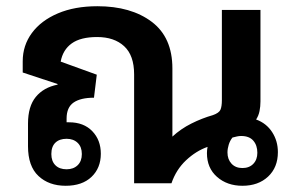

<svg xmlns="http://www.w3.org/2000/svg" viewBox="-20 -589 950 617"><path d="M191 8Q137 8 103.5 -23.5Q70 -55 70 -119V-192Q70 -247 95 -277.5Q120 -308 165 -317V-319L53 -356V-392Q53 -443 82.5 -483Q112 -523 166 -546Q220 -569 293 -569Q401 -569 467.5 -519Q534 -469 534 -369V-150Q561 -175 595 -192Q629 -209 664 -219Q684 -226 688.5 -236.5Q693 -247 693 -267V-557H817V-263Q817 -247 814 -232Q811 -217 803 -205Q836 -193 854.5 -164.5Q873 -136 873 -100Q873 -51 841.5 -21.5Q810 8 759 8Q710 8 677.5 -20.5Q645 -49 645 -97Q645 -107 647 -117Q610 -104 578 -74Q546 -44 531 0H411V-350Q411 -411 379 -440.5Q347 -470 292 -470Q239 -470 210.5 -449.5Q182 -429 175 -391L291 -349L282 -275Q239 -275 216.5 -259.5Q194 -244 194 -208V-196Q197 -196 202 -196Q249 -196 276.5 -167.5Q304 -139 304 -95Q304 -49 274 -20.5Q244 8 191 8ZM759 -49Q781 -49 794 -62.5Q807 -76 807 -98Q807 -122 794 -137Q781 -152 755 -152Q748 -152 741.5 -150.5Q735 -149 727 -147Q719 -137 715 -124Q711 -111 711 -99Q711 -77 724 -63Q737 -49 759 -49ZM194 -45Q216 -45 229.5 -58Q243 -71 243 -94Q243 -117 229.5 -130Q216 -143 194 -143Q171 -143 158 -130.5Q145 -118 145 -94Q145 -71 158 -58Q171 -45 194 -45Z"/></svg>

Font: Noto Sans Thai Looped SemiBold
Style: Regular
Weight: 600
Designer: Sasikarn Vongin, Ben Mitchell
Foundry: The Fontpad Ltd
Version: Version 1.001; ttfautohint (v1.8.4.7-5d5b)